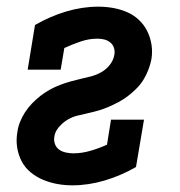

<svg xmlns="http://www.w3.org/2000/svg" viewBox="-20 -548 540 576"><path d="M197 8Q174 8 152 4Q130 0 109.5 -8.5Q89 -17 72 -31Q55 -45 45 -64Q35 -83 31.5 -105.5Q28 -128 32 -151Q34 -167 40 -182Q46 -197 55 -211Q64 -225 76 -237.5Q88 -250 101.5 -260.5Q115 -271 129.5 -279Q144 -287 159.5 -293Q175 -299 191 -303.5Q207 -308 222.5 -311.5Q238 -315 253.5 -319Q269 -323 284 -331.5Q299 -340 309.5 -353.5Q320 -367 323 -383Q325 -394 322 -404Q319 -414 311 -420.5Q303 -427 293 -429.5Q283 -432 272 -432Q247 -432 222 -423.5Q197 -415 173 -404L162 -339H63L85 -473Q130 -499 178.5 -513.5Q227 -528 275 -528Q298 -528 320 -524Q342 -520 361.5 -511.5Q381 -503 396.5 -488.5Q412 -474 421.5 -455Q431 -436 434.5 -414Q438 -392 434 -369Q431 -354 425 -338.5Q419 -323 410.5 -309Q402 -295 389.5 -282.5Q377 -270 364 -260Q351 -250 336 -242Q321 -234 306 -227.5Q291 -221 275.5 -216.5Q260 -212 244 -208.5Q228 -205 212 -201Q196 -197 182 -188.5Q168 -180 156.5 -166.5Q145 -153 143 -138Q141 -126 145 -115.5Q149 -105 157.5 -99Q166 -93 177.5 -90.5Q189 -88 200 -88Q225 -88 251 -95.5Q277 -103 301 -114L313 -189H412L388 -47Q343 -21 294 -6.5Q245 8 197 8Z"/></svg>

Font: Iosevka Curly Slab
Style: Bold Italic
Weight: 700
Italic angle: -9°
Monospace: yes
Designer: Belleve Invis
Foundry: Belleve Invis
Version: Version 22.1.2; ttfautohint (v1.8.4)